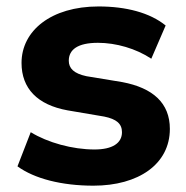

<svg xmlns="http://www.w3.org/2000/svg" viewBox="-20 -570 581 601"><path d="M272.5 11.2C413.6 11.2 511.7 -56.2 511.7 -166.5C511.7 -247.6 458.5 -294.9 362.8 -313L250.5 -331.5C211.4 -339.8 195.3 -356 195.3 -379.9C195.3 -414.6 223.1 -436 286.6 -436C343.3 -436 405.8 -418 453.6 -386.2L498.5 -490.2C449.2 -530.3 374.5 -549.8 288.6 -549.8C139.6 -549.8 47.4 -473.6 47.4 -373C47.4 -293 97.2 -241.7 191.4 -224.6L306.2 -205.1C344.7 -197.3 361.8 -182.6 361.8 -156.2C361.8 -121.6 331.5 -102.1 275.9 -102.1C207 -102.1 129.4 -123.5 76.2 -156.2L34.7 -49.3C87.9 -10.7 172.9 11.2 272.5 11.2Z"/></svg>

Font: Winston ExtraBold
Style: Regular
Weight: 800
Designer: Vernon Adams, Kim Jin-seong, David Berlow, Cristiano Sobral
Foundry: The Winston Project Authors
Version: Version 3.004